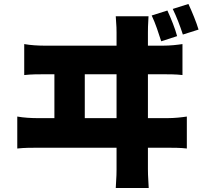

<svg xmlns="http://www.w3.org/2000/svg" viewBox="-20 -880 1040 967"><path d="M980 -731C969 -768 948 -819 929 -860L850 -835C870 -794 887 -749 901 -706ZM872 -698C862 -736 842 -786 823 -827L744 -802C764 -760 778 -715 792 -672ZM407 -285V-506H567V-285ZM725 -285V-506H800C824 -506 869 -506 899 -502V-658C872 -654 838 -650 800 -650H725V-716C725 -730 725 -752 728 -798H563C567 -746 567 -730 567 -716V-650H207C174 -650 135 -652 102 -658V-502C137 -506 175 -506 207 -506H254V-285H171C139 -285 100 -287 67 -293V-132C102 -136 140 -136 171 -136H567V-26C567 -16 567 9 563 67H729C725 7 725 -20 725 -28V-136H822C847 -136 892 -136 921 -132V-293C895 -289 860 -285 822 -285Z"/></svg>

Font: Noto Sans Korean Black
Style: Bold
Weight: 900
Designer: Ryoko NISHIZUKA (kana & ideographs); Paul D. Hunt (Latin, Greek & Cyrillic); Wenlong ZHANG (bopomofo); Sandoll Communica
Foundry: Adobe Systems Incorporated
Version: Version 1.000;PS 1;hotconv 1.0.78;makeotf.lib2.5.61930